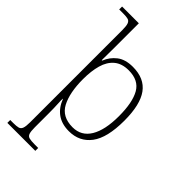

<svg xmlns="http://www.w3.org/2000/svg" viewBox="-297 -848 1175 1175"><g transform="rotate(45 291.0 -260.0)"><path d="M23 240V215H50Q77 215 92 211Q107 207 113 190.5Q119 174 119 139V-660Q119 -695 113 -711Q107 -727 92.5 -731Q78 -735 50 -735H16V-760H161V-561Q161 -530 160.5 -496.5Q160 -463 160 -440H164Q182 -486 220.5 -516Q259 -546 324 -546Q424 -546 472 -480Q520 -414 520 -276Q520 -128 468 -59Q416 10 325 10Q263 10 222 -19.5Q181 -49 160 -104H158Q157 -95 159 -62Q161 -29 161 18V140Q161 175 166.5 191Q172 207 188 211Q204 215 234 215H265V240ZM324 -23Q399 -23 438 -87.5Q477 -152 477 -272Q477 -391 442 -452Q407 -513 321 -513Q262 -513 226.5 -483Q191 -453 176 -400Q161 -347 161 -277Q161 -160 197 -91.5Q233 -23 324 -23Z"/></g></svg>

Font: Noto Serif Malayalam ExtraLight
Style: Regular
Weight: 200
Designer: Indian type Foundry, Jelle Bosma, Monotype Design Team
Foundry: Monotype Imaging Inc.
Version: Version 2.104; ttfautohint (v1.8.4.7-5d5b)